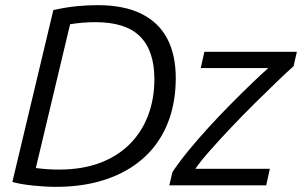

<svg xmlns="http://www.w3.org/2000/svg" viewBox="-20 -719 1172 745"><path d="M196 6Q156 6 108 1Q60 -4 28 -13L187 -680Q237 -691 278.5 -695Q320 -699 359 -699Q461 -699 528.5 -665.5Q596 -632 629 -569Q662 -506 662 -416Q662 -341 643 -276.5Q624 -212 586 -160Q548 -108 491.5 -71Q435 -34 361 -14Q287 6 196 6ZM208 -61Q299 -61 368 -87Q437 -113 484 -160.5Q531 -208 555 -272Q579 -336 579 -412Q579 -522 523.5 -577.5Q468 -633 350 -633Q326 -633 301.5 -631Q277 -629 252 -625L119 -67Q142 -64 164 -62.5Q186 -61 208 -61ZM637 0 649 -51Q674 -89 710 -133Q746 -177 788 -223Q830 -269 873 -312.5Q916 -356 954.5 -393Q993 -430 1021 -455H759L773 -518H1132L1119 -462Q1094 -440 1054.5 -402Q1015 -364 968.5 -318Q922 -272 877 -224.5Q832 -177 795 -135Q758 -93 738 -64H1027L1013 0Z"/></svg>

Font: Ubuntu Sans
Style: Italic
Weight: 400
Italic angle: -13.5°
Designer: Dalton Maag Ltd
Foundry: Dalton Maag Ltd
Version: Version 1.006